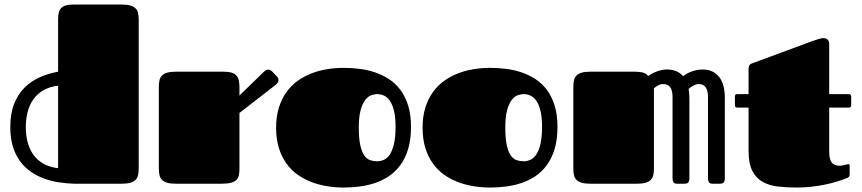

<svg xmlns="http://www.w3.org/2000/svg" viewBox="-20 -820 3849 857"><path d="M599.1 -67.9Q599.1 -50.8 596.2 -38.1Q593.3 -25.4 585 -17.1Q576.7 -8.8 562 -4.4Q547.4 0 523.9 0H310.5Q274.9 -1 240 -6.6Q205.1 -12.2 173.6 -24.2Q142.1 -36.1 115 -55.4Q87.9 -74.7 68.1 -102.3Q48.3 -129.9 37.1 -167.2Q25.9 -204.6 25.9 -252.9Q25.9 -313 43 -356.2Q60.1 -399.4 89.4 -428.7Q118.7 -458 157.5 -475.1Q196.3 -492.2 239.3 -500V-731.4Q239.3 -748.5 241.7 -761.5Q244.1 -774.4 252 -783Q259.8 -791.5 273.4 -795.7Q287.1 -799.8 310.1 -799.8H523.9Q547.4 -799.8 562 -795.4Q576.7 -791 585 -782.7Q593.3 -774.4 596.2 -761.5Q599.1 -748.5 599.1 -731.9ZM95.2 -252.4Q95.2 -216.3 103.5 -184.8Q111.8 -153.3 129.2 -129.2Q146.5 -105 173.8 -89.4Q201.2 -73.7 239.3 -69.3V-437.5Q201.2 -433.1 173.8 -417.2Q146.5 -401.4 129.2 -377Q111.8 -352.5 103.5 -320.8Q95.2 -289.1 95.2 -252.4Z M689 -432.1Q689 -448.7 691.9 -461.7Q694.8 -474.6 703.1 -482.9Q711.4 -491.2 726.1 -495.6Q740.7 -500 764.2 -500H978Q1000.5 -500 1014.2 -495.6Q1027.8 -491.2 1035.6 -482.4Q1043.5 -473.6 1046.1 -460.4Q1048.8 -447.3 1048.8 -429.7V-393.6L1157.2 -499Q1168 -509.3 1177.2 -509.3Q1182.6 -509.3 1186.8 -507.1Q1190.9 -504.9 1193.8 -502L1215.8 -479Q1223.1 -471.7 1223.1 -462.9Q1223.1 -457.5 1220 -451.9Q1216.8 -446.3 1210 -440.9L1048.8 -315.9V-68.8Q1048.8 -51.8 1046.4 -38.8Q1043.9 -25.9 1035.6 -17.3Q1027.3 -8.8 1011.7 -4.4Q996.1 0 969.2 0H764.2Q740.7 0 726.1 -4.4Q711.4 -8.8 703.1 -17.1Q694.8 -25.4 691.9 -38.1Q689 -50.8 689 -67.9Z M1513.7 17.1Q1477.1 17.1 1440.4 11.2Q1403.8 5.4 1370.4 -7.3Q1336.9 -20 1308.1 -40.5Q1279.3 -61 1258.1 -90.8Q1236.8 -120.6 1224.6 -159.9Q1212.4 -199.2 1212.4 -250Q1212.4 -299.8 1224.6 -339.1Q1236.8 -378.4 1258.1 -408.2Q1279.3 -438 1308.1 -458.7Q1336.9 -479.5 1370.4 -492.4Q1403.8 -505.4 1440.4 -511.2Q1477.1 -517.1 1513.7 -517.1Q1547.4 -517.1 1582.8 -512.9Q1618.2 -508.8 1651.6 -497.8Q1685.1 -486.8 1714.6 -468Q1744.1 -449.2 1766.4 -419.9Q1788.6 -390.6 1801.5 -349.9Q1814.5 -309.1 1814.5 -253.9Q1814.5 -197.3 1801.8 -155Q1789.1 -112.8 1766.8 -82.8Q1744.6 -52.7 1715.3 -33.2Q1686 -13.7 1652.6 -2.7Q1619.1 8.3 1583.5 12.7Q1547.9 17.1 1513.7 17.1ZM1663.6 -100.1Q1678.7 -100.1 1693.6 -106.7Q1708.5 -113.3 1720 -130.4Q1731.4 -147.5 1738.5 -177.5Q1745.6 -207.5 1745.6 -253.9Q1745.6 -297.9 1738.5 -326.2Q1731.4 -354.5 1719.7 -370.8Q1708 -387.2 1693.4 -393.6Q1678.7 -399.9 1663.6 -399.9Q1651.9 -399.9 1637.5 -395Q1623 -390.1 1610.6 -374.3Q1598.1 -358.4 1589.8 -328.9Q1581.5 -299.3 1581.5 -250Q1581.5 -200.7 1588.4 -170.9Q1595.2 -141.1 1606.4 -125.5Q1617.7 -109.9 1632.6 -105Q1647.5 -100.1 1663.6 -100.1Z M2167.5 17.1Q2130.9 17.1 2094.2 11.2Q2057.6 5.4 2024.2 -7.3Q1990.7 -20 1961.9 -40.5Q1933.1 -61 1911.9 -90.8Q1890.6 -120.6 1878.4 -159.9Q1866.2 -199.2 1866.2 -250Q1866.2 -299.8 1878.4 -339.1Q1890.6 -378.4 1911.9 -408.2Q1933.1 -438 1961.9 -458.7Q1990.7 -479.5 2024.2 -492.4Q2057.6 -505.4 2094.2 -511.2Q2130.9 -517.1 2167.5 -517.1Q2201.2 -517.1 2236.6 -512.9Q2272 -508.8 2305.4 -497.8Q2338.9 -486.8 2368.4 -468Q2397.9 -449.2 2420.2 -419.9Q2442.4 -390.6 2455.3 -349.9Q2468.3 -309.1 2468.3 -253.9Q2468.3 -197.3 2455.6 -155Q2442.9 -112.8 2420.7 -82.8Q2398.4 -52.7 2369.1 -33.2Q2339.8 -13.7 2306.4 -2.7Q2272.9 8.3 2237.3 12.7Q2201.7 17.1 2167.5 17.1ZM2317.4 -100.1Q2332.5 -100.1 2347.4 -106.7Q2362.3 -113.3 2373.8 -130.4Q2385.3 -147.5 2392.3 -177.5Q2399.4 -207.5 2399.4 -253.9Q2399.4 -297.9 2392.3 -326.2Q2385.3 -354.5 2373.5 -370.8Q2361.8 -387.2 2347.2 -393.6Q2332.5 -399.9 2317.4 -399.9Q2305.7 -399.9 2291.3 -395Q2276.9 -390.1 2264.4 -374.3Q2252 -358.4 2243.7 -328.9Q2235.4 -299.3 2235.4 -250Q2235.4 -200.7 2242.2 -170.9Q2249 -141.1 2260.3 -125.5Q2271.5 -109.9 2286.4 -105Q2301.3 -100.1 2317.4 -100.1Z M2539.1 -432.1Q2539.1 -448.7 2542 -461.7Q2544.9 -474.6 2553.2 -482.9Q2561.5 -491.2 2576.2 -495.6Q2590.8 -500 2614.3 -500H2814Q2835.9 -500 2851.1 -495.6Q2866.2 -491.2 2873 -480.5Q2879.4 -485.4 2888.7 -490.5Q2897.9 -495.6 2908.9 -500Q2919.9 -504.4 2932.4 -507.1Q2944.8 -509.8 2958 -509.8Q3002.9 -509.8 3028.8 -480Q3035.6 -484.9 3043.5 -489.7Q3053.2 -495.6 3064.9 -500Q3076.7 -504.4 3089.8 -507.1Q3103 -509.8 3116.2 -509.8Q3163.1 -509.8 3189.2 -477.5Q3215.3 -445.3 3215.3 -382.8V-22.9Q3215.3 -14.6 3213.1 -10Q3210.9 -5.4 3207.5 -3.2Q3204.1 -1 3199.7 -0.5Q3195.3 0 3190.9 0H3160.2Q3147.5 0 3143.8 -7.3Q3140.1 -14.6 3140.1 -22.9V-387.7Q3140.1 -415.5 3130.1 -430.2Q3120.1 -444.8 3098.1 -444.8Q3092.3 -444.8 3085.9 -442.6Q3079.6 -440.4 3073.2 -437Q3066.9 -433.6 3061.5 -429.7Q3057.1 -426.3 3053.7 -423.3Q3057.1 -404.8 3057.1 -382.8V-22.9Q3057.1 -14.6 3054.9 -10Q3052.7 -5.4 3049.6 -3.2Q3046.4 -1 3042 -0.5Q3037.6 0 3033.2 0H3002Q2989.3 0 2985.6 -7.3Q2981.9 -14.6 2981.9 -22.9V-387.7Q2981.9 -415.5 2971.9 -430.2Q2961.9 -444.8 2939.9 -444.8Q2928.7 -444.8 2917.2 -438.7Q2905.8 -432.6 2898.9 -425.8V-68.4Q2898.9 -51.3 2896 -38.6Q2893.1 -25.9 2884.8 -17.3Q2876.5 -8.8 2861.8 -4.4Q2847.2 0 2823.7 0H2614.3Q2590.8 0 2576.2 -4.4Q2561.5 -8.8 2553.2 -17.1Q2544.9 -25.4 2542 -38.1Q2539.1 -50.8 2539.1 -67.9Z M3270.5 -339.8Q3260.3 -339.8 3260.3 -350.6V-389.6Q3260.3 -399.9 3270.5 -399.9H3321.3V-510.7Q3321.3 -518.1 3323.5 -525.4Q3325.7 -532.7 3335.4 -536.6L3605 -636.2Q3623.5 -643.1 3635.7 -646.5Q3647.9 -649.9 3657.2 -649.9Q3660.6 -649.9 3664.8 -648.7Q3668.9 -647.5 3672.6 -644.5Q3676.3 -641.6 3678.7 -636.5Q3681.2 -631.3 3681.2 -624V-399.9H3769Q3779.3 -399.9 3779.3 -389.6V-350.6Q3779.3 -339.8 3769 -339.8H3681.2V-143.1Q3681.2 -108.4 3692.6 -94.2Q3704.1 -80.1 3728 -80.1Q3733.4 -80.1 3739.3 -81.3Q3745.1 -82.5 3750.2 -83.7Q3755.4 -85 3759.8 -86.2Q3764.2 -87.4 3767.1 -87.4Q3772.5 -87.4 3772.5 -81.1V-43.5Q3772.5 -33.7 3768.6 -30.3Q3764.6 -26.9 3761.7 -25.9Q3743.2 -18.1 3718 -10.3Q3692.9 -2.4 3663.8 3.7Q3634.8 9.8 3602.5 13.4Q3570.3 17.1 3538.1 17.1Q3491.7 17.1 3451.9 12.5Q3412.1 7.8 3383.1 -8.8Q3354 -25.4 3337.6 -58.1Q3321.3 -90.8 3321.3 -147V-339.8Z"/></svg>

Font: Fascinate
Style: Regular
Weight: 900
Designer: Astigmatic (AOETI)
Foundry: Astigmatic (AOETI)
Version: Version 1.000